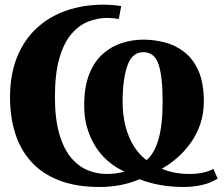

<svg xmlns="http://www.w3.org/2000/svg" viewBox="-20 -772 939 804"><path d="M873.5 -65 891.5 -24Q860.5 -5 824.8 3Q789 11 747.5 11Q696.5 11 649.8 2.5Q603 -6 564 -21.5Q528 -5.5 484.8 2.8Q441.5 11 398.5 11Q297.5 11 226 -17.2Q154.5 -45.5 109.2 -96.5Q64 -147.5 43 -215.8Q22 -284 22 -364Q22 -459.5 51.2 -532.2Q80.5 -605 133.5 -654Q186.5 -703 258 -727.8Q329.5 -752.5 414 -752.5Q428.5 -752.5 450.8 -750.8Q473 -749 487.5 -746.5L477.5 -692.5Q465.5 -694.5 453 -695.8Q440.5 -697 429 -697Q388 -697 349 -681.5Q310 -666 278.5 -629Q247 -592 228.5 -527.8Q210 -463.5 210 -366Q210 -275.5 227.8 -213.2Q245.5 -151 276 -113.8Q306.5 -76.5 345.5 -60Q384.5 -43.5 426.5 -43.5Q445 -43.5 463.2 -45.8Q481.5 -48 501.5 -53.5Q451 -76 413 -116Q375 -156 353.8 -210.8Q332.5 -265.5 332.5 -330Q332.5 -408.5 353.8 -461.8Q375 -515 410.8 -546.5Q446.5 -578 490.5 -592Q534.5 -606 580.5 -606Q625 -606 669.8 -594.5Q714.5 -583 751.5 -554.5Q788.5 -526 811 -475.5Q833.5 -425 833.5 -347.5Q833.5 -295 818.2 -251Q803 -207 777 -171.5Q751 -136 720 -109.5Q689 -83 657.5 -65.5Q684 -54 712.8 -48.8Q741.5 -43.5 774 -43.5Q801.5 -43.5 827.2 -48.5Q853 -53.5 873.5 -65ZM593.5 -101.5Q626 -128 643.5 -188Q661 -248 661 -345Q661 -452 643.8 -502.8Q626.5 -553.5 580 -553.5Q533 -553.5 513.2 -496.5Q493.5 -439.5 493.5 -345.5Q493.5 -290.5 505.5 -243.8Q517.5 -197 539.8 -161Q562 -125 593.5 -101.5Z"/></svg>

Font: Merriweather 60pt Black
Style: Regular
Weight: 900
Version: Version 2.100